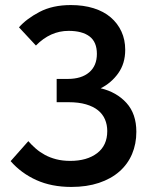

<svg xmlns="http://www.w3.org/2000/svg" viewBox="-20 -730 601 759"><path d="M262 9Q184 9 124 -18Q64 -45 22 -93L92 -172Q105 -157 121 -143Q137 -129 157 -118Q177 -107 202 -100.5Q227 -94 258 -94Q324 -94 364 -124.5Q404 -155 404 -212Q404 -237 395 -258Q386 -279 367.5 -294Q349 -309 320 -317.5Q291 -326 251 -326H204V-418H248Q302 -418 332.5 -444Q363 -470 363 -517Q363 -564 334 -586Q305 -608 251 -608Q179 -608 122 -550L55 -622Q85 -656 136.5 -683Q188 -710 260 -710Q310 -710 350 -697.5Q390 -685 417.5 -661.5Q445 -638 460 -605.5Q475 -573 475 -533Q475 -479 447.5 -440.5Q420 -402 378 -381Q441 -366 480 -323Q519 -280 519 -209Q519 -161 502 -121Q485 -81 452 -52Q419 -23 371 -7Q323 9 262 9Z"/></svg>

Font: Tilda Sans Semibold
Style: Regular
Weight: 600
Designer: ParaType Ltd
Foundry: ParaType Ltd
Version: Version 1.009